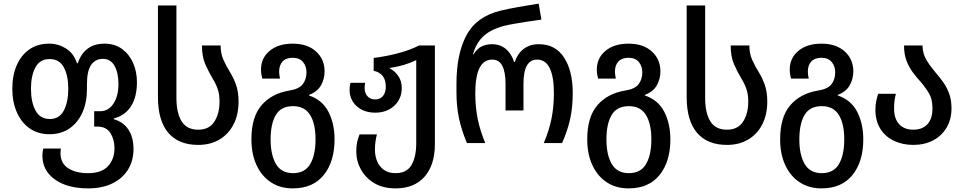

<svg xmlns="http://www.w3.org/2000/svg" viewBox="-20 -790 5321 1060"><path d="M467 250Q351 250 282.5 200.5Q214 151 214 69Q214 50 219 30H316Q315 37 314.5 43.5Q314 50 314 56Q314 111 356 138.5Q398 166 466 166Q541 166 576.5 127Q612 88 612 29Q612 -20 589.5 -55.5Q567 -91 518 -91H500V-176H533Q579 -176 606.5 -218Q634 -260 634 -326Q634 -387 612.5 -426Q591 -465 548 -465Q506 -465 483 -431.5Q460 -398 460 -324V-298Q460 -226 435.5 -170Q411 -114 364.5 -81.5Q318 -49 253 -49Q190 -49 144 -81Q98 -113 73 -170Q48 -227 48 -300Q48 -374 72.5 -430Q97 -486 142.5 -517.5Q188 -549 252 -549Q301 -549 344 -522.5Q387 -496 405 -441H410Q426 -493 463.5 -521Q501 -549 557 -549Q614 -549 654 -519.5Q694 -490 715 -442Q736 -394 736 -337Q736 -254 703 -203Q670 -152 608 -136V-132Q661 -117 689 -74.5Q717 -32 717 33Q717 96 687.5 145Q658 194 601.5 222Q545 250 467 250ZM255 -133Q308 -133 332.5 -180Q357 -227 357 -300Q357 -372 332.5 -418Q308 -464 254 -464Q200 -464 175.5 -418Q151 -372 151 -300Q151 -227 176 -180Q201 -133 255 -133Z M1074 10Q966 10 909 -57Q852 -124 852 -255V-760H954V-249Q954 -167 982.5 -120.5Q1011 -74 1074 -74Q1135 -74 1163.5 -118.5Q1192 -163 1192 -229Q1192 -271 1181 -301Q1170 -331 1153 -358Q1131 -395 1113 -436.5Q1095 -478 1095 -539H1198Q1198 -495 1213.5 -460Q1229 -425 1251 -390Q1271 -357 1284 -319Q1297 -281 1297 -229Q1297 -158 1270 -104.5Q1243 -51 1193 -20.5Q1143 10 1074 10Z M1596 250Q1527 250 1476 216.5Q1425 183 1396.5 122Q1368 61 1368 -21Q1368 -144 1424 -209Q1480 -274 1577 -290Q1630 -298 1651 -324.5Q1672 -351 1672 -391Q1672 -425 1652.5 -448Q1633 -471 1596 -471Q1559 -471 1540 -450.5Q1521 -430 1521 -394Q1521 -384 1522.5 -375Q1524 -366 1526 -356H1428Q1421 -382 1421 -406Q1421 -470 1469 -509.5Q1517 -549 1596 -549Q1677 -549 1724.5 -506Q1772 -463 1772 -396Q1772 -355 1752.5 -319.5Q1733 -284 1686 -266V-263Q1760 -238 1793.5 -172.5Q1827 -107 1827 -21Q1827 102 1767.5 176Q1708 250 1596 250ZM1598 166Q1663 166 1692.5 116Q1722 66 1722 -21Q1722 -107 1692 -155.5Q1662 -204 1598 -204Q1532 -204 1503 -155.5Q1474 -107 1474 -20Q1474 65 1503.5 115.5Q1533 166 1598 166Z M2164 250Q2095 250 2047 221.5Q1999 193 1973 146.5Q1947 100 1947 46Q1947 15 1952 -6.5Q1957 -28 1965 -48H2061Q2056 -30 2053 -8.5Q2050 13 2050 37Q2050 70 2061.5 99Q2073 128 2098.5 147Q2124 166 2164 166Q2225 166 2251.5 121.5Q2278 77 2278 0V-458Q2212 -426 2132 -415V-412Q2159 -399 2178.5 -371Q2198 -343 2198 -304Q2198 -244 2156.5 -206Q2115 -168 2052 -168Q1988 -168 1949 -204Q1910 -240 1910 -294Q1910 -316 1915 -333H1996Q1995 -326 1994 -319Q1993 -312 1993 -305Q1993 -277 2008.5 -259Q2024 -241 2051 -241Q2080 -241 2095 -261Q2110 -281 2110 -311Q2110 -350 2092 -371.5Q2074 -393 2043 -399V-470Q2113 -479 2177.5 -496Q2242 -513 2294 -539H2381V4Q2381 121 2324 185.5Q2267 250 2164 250Z M2558 0Q2528 -71 2514 -137Q2500 -203 2500 -281V-326Q2500 -493 2555.5 -596Q2611 -699 2743 -731Q2789 -742 2842 -751.5Q2895 -761 2954 -770L2969 -682Q2933 -677 2894.5 -671Q2856 -665 2821 -659Q2786 -653 2762 -647Q2724 -637 2690.5 -619.5Q2657 -602 2631.5 -571.5Q2606 -541 2591 -490H2594Q2617 -525 2643 -535.5Q2669 -546 2696 -546Q2741 -546 2772.5 -520Q2804 -494 2818 -448H2822Q2837 -494 2871 -520Q2905 -546 2955 -546Q3046 -546 3094 -472.5Q3142 -399 3142 -276Q3142 -199 3128 -134.5Q3114 -70 3083 0H2982Q3011 -68 3024.5 -134Q3038 -200 3038 -276Q3038 -366 3015 -413.5Q2992 -461 2945 -461Q2870 -461 2870 -327V-180H2771V-327Q2771 -391 2753.5 -426Q2736 -461 2697 -461Q2604 -461 2604 -275Q2604 -198 2617.5 -132.5Q2631 -67 2659 0Z M3450 250Q3381 250 3330 216.5Q3279 183 3250.5 122Q3222 61 3222 -21Q3222 -144 3278 -209Q3334 -274 3431 -290Q3484 -298 3505 -324.5Q3526 -351 3526 -391Q3526 -425 3506.5 -448Q3487 -471 3450 -471Q3413 -471 3394 -450.5Q3375 -430 3375 -394Q3375 -384 3376.5 -375Q3378 -366 3380 -356H3282Q3275 -382 3275 -406Q3275 -470 3323 -509.5Q3371 -549 3450 -549Q3531 -549 3578.5 -506Q3626 -463 3626 -396Q3626 -355 3606.5 -319.5Q3587 -284 3540 -266V-263Q3614 -238 3647.5 -172.5Q3681 -107 3681 -21Q3681 102 3621.5 176Q3562 250 3450 250ZM3452 166Q3517 166 3546.5 116Q3576 66 3576 -21Q3576 -107 3546 -155.5Q3516 -204 3452 -204Q3386 -204 3357 -155.5Q3328 -107 3328 -20Q3328 65 3357.5 115.5Q3387 166 3452 166Z M3993 10Q3885 10 3828 -57Q3771 -124 3771 -255V-760H3873V-249Q3873 -167 3901.5 -120.5Q3930 -74 3993 -74Q4054 -74 4082.5 -118.5Q4111 -163 4111 -229Q4111 -271 4100 -301Q4089 -331 4072 -358Q4050 -395 4032 -436.5Q4014 -478 4014 -539H4117Q4117 -495 4132.5 -460Q4148 -425 4170 -390Q4190 -357 4203 -319Q4216 -281 4216 -229Q4216 -158 4189 -104.5Q4162 -51 4112 -20.5Q4062 10 3993 10Z M4515 250Q4446 250 4395 216.5Q4344 183 4315.5 122Q4287 61 4287 -21Q4287 -144 4343 -209Q4399 -274 4496 -290Q4549 -298 4570 -324.5Q4591 -351 4591 -391Q4591 -425 4571.5 -448Q4552 -471 4515 -471Q4478 -471 4459 -450.5Q4440 -430 4440 -394Q4440 -384 4441.5 -375Q4443 -366 4445 -356H4347Q4340 -382 4340 -406Q4340 -470 4388 -509.5Q4436 -549 4515 -549Q4596 -549 4643.5 -506Q4691 -463 4691 -396Q4691 -355 4671.5 -319.5Q4652 -284 4605 -266V-263Q4679 -238 4712.5 -172.5Q4746 -107 4746 -21Q4746 102 4686.5 176Q4627 250 4515 250ZM4517 166Q4582 166 4611.5 116Q4641 66 4641 -21Q4641 -107 4611 -155.5Q4581 -204 4517 -204Q4451 -204 4422 -155.5Q4393 -107 4393 -20Q4393 65 4422.5 115.5Q4452 166 4517 166Z M5023 10Q4963 10 4915.5 -12.5Q4868 -35 4840.5 -78.5Q4813 -122 4813 -185Q4813 -211 4817.5 -232Q4822 -253 4828 -272H4926Q4921 -254 4918.5 -234Q4916 -214 4916 -191Q4916 -135 4944 -104.5Q4972 -74 5022 -74Q5072 -74 5100 -104Q5128 -134 5128 -192Q5128 -243 5108 -276Q5088 -309 5062 -339Q5040 -363 5019.5 -390.5Q4999 -418 4985 -454Q4971 -490 4971 -539H5073Q5074 -493 5095 -458.5Q5116 -424 5144 -391Q5166 -366 5186.5 -337.5Q5207 -309 5220 -273.5Q5233 -238 5233 -192Q5233 -130 5205.5 -84.5Q5178 -39 5130.5 -14.5Q5083 10 5023 10Z"/></svg>

Font: Noto Sans Georgian SemiCondensed Medium
Style: Regular
Weight: 500
Width: 4
Designer: Monotype Design Team, Akaki Razmadze
Foundry: Google LLC
Version: Version 2.005; ttfautohint (v1.8.4.7-5d5b)